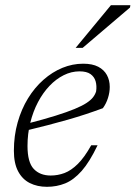

<svg xmlns="http://www.w3.org/2000/svg" viewBox="-20 -710 522 740"><path d="M286.5 -435Q255 -435 225.5 -420.2Q196 -405.5 170.8 -379Q145.5 -352.5 126.5 -316.5Q107.5 -280.5 96.8 -237.5Q86 -194.5 86 -147.5Q86 -84.5 110 -59Q134 -33.5 175.5 -33.5Q203 -33.5 228.8 -43.2Q254.5 -53 280 -78.2Q305.5 -103.5 331.5 -150H356Q325.5 -86 294.8 -51.2Q264 -16.5 231.2 -3.2Q198.5 10 161 10Q123.5 10 94.8 -4.5Q66 -19 49.8 -49.8Q33.5 -80.5 33.5 -129Q33.5 -187 48 -238.2Q62.5 -289.5 88 -331Q113.5 -372.5 147.5 -402.5Q181.5 -432.5 220.5 -448.5Q259.5 -464.5 300.5 -464.5Q336 -464.5 358.5 -452.8Q381 -441 392 -420.8Q403 -400.5 403 -375Q403 -354 396.2 -332.5Q389.5 -311 376.5 -293Q345.5 -281.5 311.5 -270.2Q277.5 -259 240.8 -248.5Q204 -238 164.8 -227.8Q125.5 -217.5 83.5 -207.5L85 -233.5Q149 -250 193.8 -264Q238.5 -278 267.5 -290Q296.5 -302 313.2 -313Q330 -324 338.5 -335Q347 -346 350.5 -358Q353.5 -379.5 348.5 -396.8Q343.5 -414 328.8 -424.5Q314 -435 286.5 -435ZM271.5 -525.5 407.5 -690H482.5L481 -681L298.5 -525.5Z"/></svg>

Font: Newsreader Light
Style: Italic
Weight: 300
Italic angle: -17°
Designer: Hugues Gentile
Foundry: Production Type
Version: Version 1.003